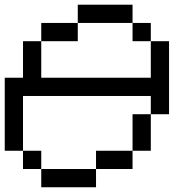

<svg xmlns="http://www.w3.org/2000/svg" viewBox="-20 -789 809 809"><path d="M0 -153.8V-461.5H76.9V-615.4H153.8V-692.3H307.7V-769.2H538.5V-692.3H307.7V-615.4H153.8V-461.5H615.4V-615.4H538.5V-692.3H615.4V-615.4H692.3V-307.7H615.4V-384.6H76.9V-153.8ZM615.4 -307.7V-153.8H538.5V-307.7ZM538.5 -153.8V-76.9H384.6V-153.8ZM76.9 -153.8H153.8V-76.9H76.9ZM384.6 -76.9V0H153.8V-76.9Z"/></svg>

Font: Mintsoda - Lime Green 13x16
Style: Regular
Weight: 400
Designer: Mintsoda-15
Version: Version 1.0